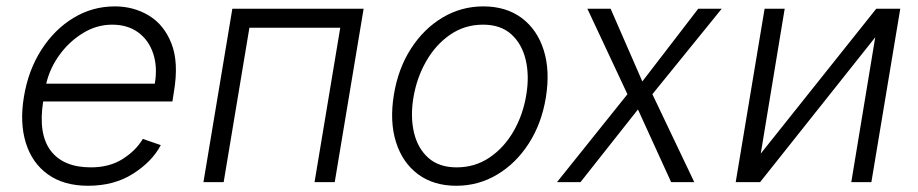

<svg xmlns="http://www.w3.org/2000/svg" viewBox="-20 -573 2888 604"><path d="M257.1 11.4Q180.8 11.4 130.9 -24.3Q81 -60 61.3 -123.4Q41.5 -186.8 55.4 -269.5Q69.2 -352.3 110.1 -416.2Q150.9 -480.1 210.8 -516.5Q270.6 -552.9 341.3 -552.9Q400.6 -552.9 448.5 -524Q496.4 -495 519.5 -435.7Q542.6 -376.4 527.3 -285.2L522.4 -253.9H115.8Q99.8 -151.3 139.6 -98.9Q179.3 -46.5 266 -46.5Q324.6 -46.5 366.1 -73Q407.7 -99.4 429.3 -136L485.8 -116.5Q458.8 -65 399.1 -26.8Q339.5 11.4 257.1 11.4ZM125.4 -309.7H467Q475.9 -362.2 462 -404.3Q448.2 -446.4 415 -470.9Q381.7 -495.4 332.7 -495.4Q284.4 -495.4 241.3 -469.1Q198.2 -442.8 167.4 -400.6Q136.7 -358.3 125.4 -309.7Z M620 0 710.9 -545.5H1123.9L1033 0H969.5L1050.4 -485.8H764.6L683.6 0Z M1415.5 11.4Q1343.8 11.4 1294.9 -25Q1246.1 -61.4 1225.7 -126.1Q1205.3 -190.7 1219.1 -275.2Q1232.6 -357.6 1272.9 -420.1Q1313.2 -482.6 1372.2 -517.8Q1431.1 -552.9 1500.4 -552.9Q1572.4 -552.9 1621.3 -516.3Q1670.1 -479.8 1690.5 -415.1Q1710.9 -350.5 1697.1 -265.6Q1683.6 -183.9 1643.3 -121.4Q1603 -58.9 1544 -23.8Q1485.1 11.4 1415.5 11.4ZM1416.5 -46.5Q1474.4 -46.5 1520.2 -77.6Q1566.1 -108.7 1595.9 -160.7Q1625.7 -212.7 1635.7 -275.2Q1645.6 -335.2 1633.7 -385.1Q1621.8 -435 1588.4 -465.2Q1555 -495.4 1499.6 -495.4Q1442.1 -495.4 1396.3 -464Q1350.5 -432.5 1320.7 -380.3Q1290.8 -328.1 1280.5 -265.6Q1270.6 -206 1282.3 -156.1Q1294 -106.2 1327.6 -76.3Q1361.2 -46.5 1416.5 -46.5Z M1900.9 -545.5 2000.7 -316.8 2176.5 -545.5H2250.4L2032.3 -276.6L2164.1 0H2091.3L1986.9 -228.7L1806.1 0H1732.2L1953.8 -276.6L1827.8 -545.5Z M2373.2 -89.8 2736.5 -545.5H2812.1L2721.2 0H2658L2733.3 -455.6L2371.1 0H2294.4L2385.3 -545.5H2448.5Z"/></svg>

Font: Inter UI Light
Style: Italic
Weight: 300
Italic angle: 9.39999°
Designer: Rasmus Andersson
Foundry: rsms
Version: 3.2;8d6f07862